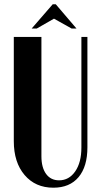

<svg xmlns="http://www.w3.org/2000/svg" viewBox="-20 -873 471 903"><path d="M128.9 -738.8 228 -853H242.2L339.8 -738.8H316.9L233.9 -785.2L152.8 -738.8ZM44.9 -699.2H174.8V-138.2Q174.8 -85 196.8 -54.9Q218.8 -24.9 257.8 -24.9Q304.7 -24.9 333.7 -66.9Q362.8 -108.9 362.8 -179.2V-699.2H391.1V-180.2Q391.1 -89.4 349.4 -39.8Q307.6 9.8 231 9.8Q146.5 9.8 95.7 -49.8Q44.9 -109.4 44.9 -209Z"/></svg>

Font: Moniqa Black Heading
Style: Regular
Weight: 900
Designer: Rajesh Rajput
Foundry: Rajesh Rajput
Version: Version 1.000